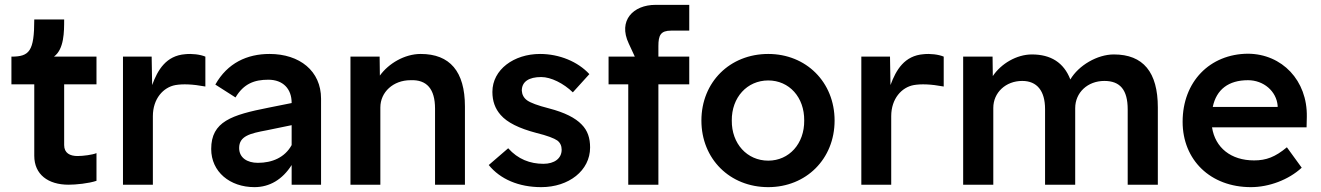

<svg xmlns="http://www.w3.org/2000/svg" viewBox="-20 -760 5434 790"><path d="M377 -16V-130C361 -123 322 -118 299 -118C268 -118 244 -130 244 -163V-413H377V-527H202C244 -558 244 -629 244 -680H121C121 -549 101 -527 27 -527V-413H121V-119C121 -42 178 0 262 0C292 0 344 -5 377 -16Z M486 0H609V-282C609 -354 652 -401 702 -410C732 -415 771 -414 825 -404V-527C804 -536 769 -540 742 -537C664 -531 629 -473 606 -410L604 -527H486Z M1180 -337V-336L1085 -317C933 -287 849 -260 849 -147C849 -53 926 10 1027 10C1089 10 1142 -21 1180 -81V0H1301V-354C1301 -468 1213 -538 1089 -538C997 -538 916 -501 866 -412L949 -359C983 -416 1027 -432 1084 -432C1145 -432 1180 -394 1180 -337ZM964 -151C964 -200 1008 -211 1078 -224L1180 -245V-163C1152 -112 1100 -90 1041 -90C997 -90 964 -111 964 -151Z M1422 0H1483H1545V-318C1545 -381 1598 -430 1669 -430C1736 -433 1770 -394 1770 -313V0H1893V-322C1893 -466 1831 -538 1711 -538C1645 -538 1579 -499 1543 -449L1542 -527H1422Z M2207 10C2320 10 2408 -58 2408 -153C2408 -192 2398 -223 2373 -248C2347 -275 2304 -297 2239 -314C2192 -326 2163 -337 2149 -347C2135 -357 2128 -371 2127 -387C2127 -424 2156 -443 2207 -443C2247 -443 2299 -417 2337 -380L2405 -455C2358 -506 2282 -538 2202 -538C2095 -538 2006 -474 2006 -382C2006 -344 2017 -313 2040 -287C2067 -256 2115 -232 2187 -213C2232 -202 2260 -191 2273 -182C2285 -173 2291 -160 2291 -144C2291 -108 2261 -86 2216 -86C2161 -86 2111 -105 2071 -150L1991 -81C2038 -23 2114 10 2207 10Z M2565 0H2627H2689V-413H2816V-527H2689V-570C2689 -615 2698 -634 2742 -634H2816V-740H2677C2586 -740 2522 -676 2567 -581L2592 -527H2484V-413H2565Z M3141 10C3297 10 3414 -106 3414 -264C3414 -422 3297 -538 3141 -538C2983 -538 2866 -422 2866 -264C2866 -106 2983 10 3141 10ZM2991 -264C2990 -359 3054 -429 3141 -429C3227 -429 3290 -360 3289 -264C3290 -169 3227 -99 3141 -99C3054 -99 2990 -169 2991 -264Z M3524 0H3647V-282C3647 -354 3690 -401 3740 -410C3770 -415 3809 -414 3863 -404V-527C3842 -536 3807 -540 3780 -537C3702 -531 3667 -473 3644 -410L3642 -527H3524Z M3943 0H4067V-316C4067 -379 4118 -427 4186 -427C4247 -427 4280 -386 4280 -311V0H4404V-315C4404 -379 4455 -427 4524 -427C4589 -427 4620 -390 4620 -310V0H4744V-318C4744 -463 4684 -536 4563 -536C4495 -536 4418 -491 4384 -433C4357 -503 4303 -536 4226 -536C4163 -536 4099 -498 4065 -447L4064 -527H3943Z M5127 10C5201 10 5282 -20 5336 -70L5275 -154C5227 -114 5190 -100 5140 -100C5045 -100 4980 -152 4967 -236H5356L5357 -279C5360 -429 5255 -538 5115 -539C4958 -538 4846 -424 4846 -259C4846 -102 4960 10 5127 10ZM4970 -320C4985 -392 5035 -430 5115 -430C5179 -430 5232 -385 5237 -325V-320Z"/></svg>

Font: Easer Grotesk Medium
Style: Regular
Weight: 500
Designer: Boardeaser, Bonnie Shaver-Troup, Thomas Jockin
Foundry: Lexend
Version: Version 1.001;Glyphs 3.1.2 (3151)